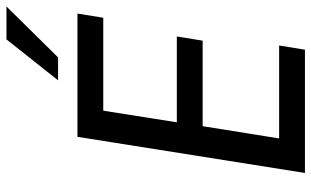

<svg xmlns="http://www.w3.org/2000/svg" viewBox="-205 -760 965 595"><g transform="rotate(-90 277.5 -462.5)"><path d="M39 0 151 -705H533L520 -625H232L196 -397H462L449 -317H184L146 -80H434L421 0ZM326 -765 453 -925H555L397 -765Z"/></g></svg>

Font: Nunito Sans 10pt Condensed SemiBold
Style: Italic
Weight: 600
Width: 3
Italic angle: -9°
Designer: Vernon Adams
Foundry: Vernon Adams
Version: Version 3.101;gftools[0.9.27]